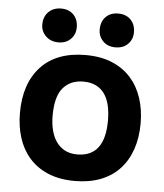

<svg xmlns="http://www.w3.org/2000/svg" viewBox="-53 -781 722 843"><g transform="rotate(5 308.0 -359.5)"><path d="M42 -262Q42 -392 111 -466Q180 -540 308 -540Q375 -540 425 -519Q475 -498 508 -460.5Q541 -423 557.5 -372.5Q574 -322 574 -262Q574 -198 556 -146.5Q538 -95 504 -59Q470 -23 420.5 -4Q371 15 308 15Q240 15 190 -6Q140 -27 107 -64.5Q74 -102 58 -152.5Q42 -203 42 -262ZM186 -262Q186 -229 193 -200Q200 -171 214.5 -149.5Q229 -128 252 -115Q275 -102 308 -102Q430 -102 430 -262Q430 -297 423.5 -326.5Q417 -356 402.5 -377.5Q388 -399 364.5 -411Q341 -423 308 -423Q251 -423 218.5 -385Q186 -347 186 -262ZM106 -657Q106 -692 127.5 -713Q149 -734 183 -734Q217 -734 237.5 -713Q258 -692 258 -657Q258 -627 237.5 -606Q217 -585 183 -585Q149 -585 127.5 -606Q106 -627 106 -657ZM359 -657Q359 -692 379.5 -713Q400 -734 434 -734Q469 -734 489.5 -713Q510 -692 510 -657Q510 -627 489.5 -606Q469 -585 434 -585Q400 -585 379.5 -606Q359 -627 359 -657Z"/></g></svg>

Font: PT Sans Caption
Style: Bold
Weight: 700
Designer: A.Korolkova, O.Umpeleva, V.Yefimov
Foundry: ParaType Ltd
Version: Version 2.003W OFL